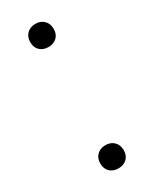

<svg xmlns="http://www.w3.org/2000/svg" viewBox="-152 -589 509 636"><g transform="rotate(-30 103.0 -271.0)"><path d="M103 5.5Q83 5.5 70.5 -6.2Q58 -18 58 -38.5Q58 -58.5 70.5 -70.8Q83 -83 103 -83Q122.5 -83 135 -70.8Q147.5 -58.5 147.5 -38.5Q147.5 -18 135 -6.2Q122.5 5.5 103 5.5ZM103 -458.5Q83 -458.5 70.5 -470.2Q58 -482 58 -502.5Q58 -522.5 70.5 -534.8Q83 -547 103 -547Q122.5 -547 135 -534.8Q147.5 -522.5 147.5 -502.5Q147.5 -482 135 -470.2Q122.5 -458.5 103 -458.5Z"/></g></svg>

Font: Encode Sans SmCnd Lt
Style: Regular
Weight: 300
Width: 4
Designer: Multiple Designers
Foundry: Impallari Type
Version: Version 3.002; ttfautohint (v1.8.3) -l 8 -r 50 -G 200 -x 14 